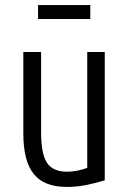

<svg xmlns="http://www.w3.org/2000/svg" viewBox="-20 -727 510 757"><path d="M243 10Q154 10 113 -41Q72 -92 72 -200V-522H142V-206Q142 -121 165 -85.5Q188 -50 245 -50Q263 -50 284 -54Q305 -58 324 -65V-522H393V-16Q357 -5 320 2.5Q283 10 243 10ZM130 -652V-707H336V-652Z"/></svg>

Font: Ubuntu Sans Condensed
Style: Regular
Weight: 400
Width: 3
Designer: Dalton Maag Ltd
Foundry: Dalton Maag Ltd
Version: Version 1.006; ttfautohint (v1.8.4.7-5d5b)